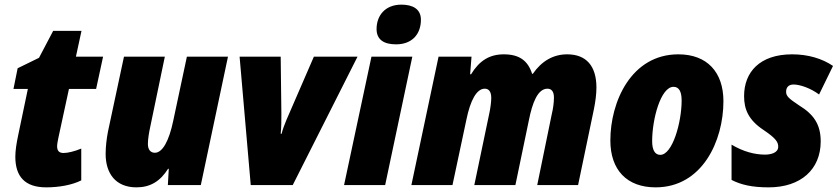

<svg xmlns="http://www.w3.org/2000/svg" viewBox="-20 -797 3610 827"><path d="M179 10C234 10 290 0 330 -20V-157C301 -145 272 -138 254 -138C236 -138 226 -146 226 -167C226 -176 229 -192 232 -206L277 -414H394L424 -553H307L331 -664H209L148 -548L56 -503L38 -414H100L58 -213C51 -180 46 -148 46 -122C46 -37 87 10 179 10Z M568 10C627 10 670 -16 704 -70H707L703 0H845L962 -553H785L726 -276C708 -190 680 -139 647 -139C628 -139 617 -153 617 -177C617 -198 622 -227 627 -250L690 -553H514L445 -230C439 -199 435 -164 435 -134C435 -51 477 10 568 10Z M1060 0H1241L1520 -553H1332L1214 -281C1207 -264 1197 -239 1193 -221H1189C1192 -249 1192 -278 1192 -307L1189 -553H1012Z M1686 -606C1755 -606 1793 -650 1793 -712C1793 -758 1758 -777 1709 -777C1638 -777 1602 -729 1602 -672C1602 -625 1635 -606 1686 -606ZM1462 0H1639L1756 -553H1580Z M1752 0H1929L1989 -282C2006 -365 2033 -415 2068 -415C2085 -415 2096 -403 2096 -375C2096 -358 2092 -328 2087 -306L2023 0H2200L2258 -279C2273 -354 2296 -415 2338 -415C2356 -415 2366 -402 2366 -377C2366 -354 2362 -327 2357 -307L2294 0H2470L2538 -326C2545 -360 2549 -393 2549 -420C2549 -513 2505 -563 2423 -563C2363 -563 2313 -534 2275 -479H2272C2254 -535 2218 -563 2150 -563C2088 -563 2044 -535 2009 -477H2005L2011 -553H1869Z M2804 10C3004 10 3096 -189 3096 -361C3096 -487 3025 -563 2902 -563C2699 -563 2609 -359 2609 -192C2609 -65 2680 10 2804 10ZM2824 -130C2801 -130 2789 -151 2789 -189C2789 -284 2826 -423 2881 -423C2904 -423 2916 -404 2916 -364C2916 -271 2877 -130 2824 -130Z M3291 10C3430 10 3515 -68 3515 -188C3515 -262 3484 -305 3422 -343C3377 -373 3366 -383 3366 -402C3366 -422 3378 -433 3398 -433C3426 -433 3472 -417 3508 -390L3568 -513C3521 -545 3460 -563 3392 -563C3252 -563 3185 -486 3185 -383C3185 -326 3204 -280 3269 -237C3324 -200 3332 -184 3332 -165C3332 -138 3299 -131 3275 -131C3231 -131 3181 -144 3131 -174V-22C3172 -1 3219 10 3291 10Z"/></svg>

Font: Noto Sans UI SemiCondensed Black
Style: Italic
Weight: 900
Width: 4
Italic angle: -372°
Designer: Monotype Design Team
Foundry: Monotype Imaging Inc.
Version: Version 1.901